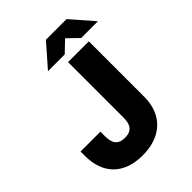

<svg xmlns="http://www.w3.org/2000/svg" viewBox="-258 -1042 1183 1183"><g transform="rotate(-45 333.5 -451.0)"><path d="M278 12C444 12 540 -85 540 -236V-720H359V-236C359 -176 338 -142 278 -142C218 -142 197 -176 197 -236V-276H24V-236C24 -85 112 12 278 12ZM232 -768H378L450 -837L521 -768H667L540 -914H360Z"/></g></svg>

Font: Aspekta 800
Style: Regular
Weight: 800
Designer: Ivo Dolenc
Version: Version 2.000